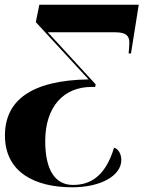

<svg xmlns="http://www.w3.org/2000/svg" viewBox="-20 -556 623 815"><path d="M287 239C409 239 495 189 495 123C495 98 482 75 464 71C426 198 358 229 290 229C214 229 172 166 172 43C172 -104 251 -187 369 -187H384L386 -198L183 -419H468C516 -419 529 -404 529 -374C529 -358 527 -343 526 -329H536L569 -536H147L132 -462L356 -219C113 -215 1 -130 1 19C1 174 126 239 287 239Z"/></svg>

Font: Noto Serif Display ExtraBold
Style: Italic
Weight: 800
Italic angle: -12°
Designer: Monotype Design Team
Foundry: Monotype Imaging Inc.
Version: Version 2.009